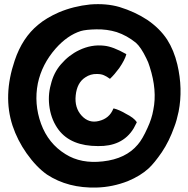

<svg xmlns="http://www.w3.org/2000/svg" viewBox="-20 -630 886 903"><path d="M572 -95Q610 -76 623 -56V-54Q611 -31 609 -27Q582 18 537 39Q496 58 441 57Q314 57 256 -19Q223 -63 213.5 -121Q204 -179 219 -232Q232 -288 267 -328Q304 -371 352 -394Q410 -422 470 -415Q511 -411 573 -376Q574 -375 574 -374Q567 -348 541 -310Q519 -280 498 -260Q497 -259 496 -260Q481 -271 469 -276Q456 -282 436 -282Q406 -283 381 -266Q342 -241 336 -181Q330 -123 364 -86Q398 -49 445 -61Q495 -73 513 -119Q514 -120 515 -120Q540 -114 572 -95ZM814 -327Q841 -212 820 -105Q811 -62 800 -34Q776 34 741 86Q706 137 679 162Q641 197 581 222Q509 250 435 252Q300 256 201 191Q151 156 105 91Q62 30 39 -39Q-7 -180 49 -345Q85 -453 160 -514Q198 -546 257 -572Q326 -601 404 -609Q480 -615 542 -597Q614 -575 672 -537Q731 -497 766 -444Q798 -394 814 -327ZM701 -113Q720 -205 684 -316Q678 -337 668 -356Q643 -408 619 -429Q577 -463 529 -479Q484 -493 433 -492Q384 -491 360 -484Q297 -464 242 -402Q177 -328 158 -238Q139 -142 173 -48Q207 45 288 95Q361 141 464 129Q572 117 628 50Q650 25 674 -29Q694 -72 701 -113Z"/></svg>

Font: Tovari Sans
Style: Bold
Weight: 700
Designer: Verneri Kontto, Denis Ignatov
Foundry: Verneri Kontto
Version: Version 1.10 May 7, 2019